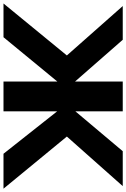

<svg xmlns="http://www.w3.org/2000/svg" viewBox="172 -914 740 1127"><g transform="rotate(90 542.5 -350.0)"><path d="M212 -700 457 -420V-700H632V-422L866 -700H1071L780 -372L1086 0H881L632 -315V0H457V-316L197 0H-1L304 -372L14 -700Z"/></g></svg>

Font: Jost*
Style: Bold
Weight: 700
Version: Version 3.7